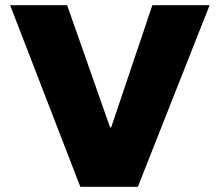

<svg xmlns="http://www.w3.org/2000/svg" viewBox="-20 -720 848 741"><path d="M290 1 19 -700H239L405 -228H409L568 -700H789L512 1Z"/></svg>

Font: REM ExtraBold
Style: Regular
Weight: 800
Designer: Octavio Pardo
Foundry: Ashler Design
Version: Version 1.005;gftools[0.9.28]